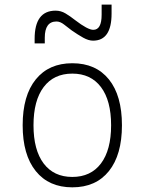

<svg xmlns="http://www.w3.org/2000/svg" viewBox="-20 -801 626 831"><path d="M293 9.8Q191.4 9.8 134.8 -60.5Q78.1 -130.9 78.1 -258.8Q78.1 -387.2 134.8 -457.3Q191.4 -527.3 293 -527.3Q395 -527.3 451.4 -457.3Q507.8 -387.2 507.8 -258.8Q507.8 -130.9 451.4 -60.5Q395 9.8 293 9.8ZM293 -35.2Q373 -35.2 417 -93.5Q460.9 -151.9 460.9 -258.8Q460.9 -365.7 417 -424.1Q373 -482.4 293 -482.4Q212.9 -482.4 168.9 -424.1Q125 -365.7 125 -258.8Q125 -151.9 168.9 -93.5Q212.9 -35.2 293 -35.2ZM129.9 -613.3V-632.8Q129.9 -754.9 220.7 -754.9Q243.7 -754.9 263.9 -742.7Q284.2 -730.5 305.2 -713.9Q359.9 -671.9 383.8 -671.9Q419.9 -671.9 419.9 -737.3V-781.2H462.9V-742.2Q462.9 -625 382.8 -625Q363.3 -625 340.1 -637.9Q316.9 -650.9 291 -668.9Q274.4 -681.2 257.6 -694.6Q240.7 -708 224.6 -708Q173.8 -708 173.8 -637.7V-613.3Z"/></svg>

Font: Cascadia Code NF ExtraLight
Style: Regular
Weight: 200
Monospace: yes
Designer: Aaron Bell
Foundry: Saja Typeworks
Version: Version 2404.023; ttfautohint (v1.8.4)